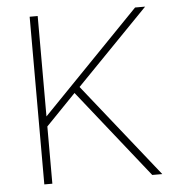

<svg xmlns="http://www.w3.org/2000/svg" viewBox="-50 -715 707 762"><g transform="rotate(-5 304.0 -334.0)"><path d="M96 0V-668H128V-268L516 -668H556L269 -373L566 0H526L247 -351L128 -228V0Z"/></g></svg>

Font: Gantari Thin
Style: Regular
Weight: 250
Designer: Anugrah Pasau
Foundry: Lafontype
Version: Version 1.000